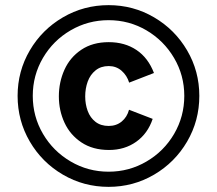

<svg xmlns="http://www.w3.org/2000/svg" viewBox="-20 -722 844 747"><path d="M48.5 -349Q48.5 -445 96 -526Q143.5 -607 224.8 -654.5Q306 -702 402.5 -702Q498.5 -702 579.5 -654.5Q660.5 -607 708 -526Q755.5 -445 755.5 -349Q755.5 -252.5 708 -171.2Q660.5 -90 579.5 -42.5Q498.5 5 402.5 5Q306 5 224.8 -42.5Q143.5 -90 96 -171.2Q48.5 -252.5 48.5 -349ZM402.5 -54Q482.5 -54 550.2 -93.8Q618 -133.5 657.5 -201.2Q697 -269 697 -349Q697 -429 657.2 -496.5Q617.5 -564 550 -603.8Q482.5 -643.5 402.5 -643.5Q322.5 -643.5 254.8 -604Q187 -564.5 147.2 -496.8Q107.5 -429 107.5 -349Q107.5 -269 147.2 -201.2Q187 -133.5 254.8 -93.8Q322.5 -54 402.5 -54ZM403 -558Q465.5 -558 511 -527.5Q556.5 -497 579 -438L482.5 -400.5Q474 -428.5 453 -446.8Q432 -465 403 -465Q372.5 -465 351.8 -448.2Q331 -431.5 321.2 -404.5Q311.5 -377.5 311.5 -347Q311.5 -316.5 321.2 -290.2Q331 -264 351.5 -248Q372 -232 403 -232Q432.5 -232 453.5 -249.2Q474.5 -266.5 482 -295L574 -259.5Q555 -202.5 510 -170.5Q465 -138.5 404 -138.5Q341 -138.5 297 -167.8Q253 -197 231 -244.5Q209 -292 209 -347Q209 -402.5 230.8 -450.8Q252.5 -499 296.5 -528.5Q340.5 -558 403 -558Z"/></svg>

Font: HK Grotesk
Style: Bold
Weight: 700
Designer: Alfredo Marco Pradil
Foundry: Hanken Design Co.
Version: Version 3.001